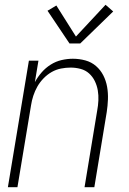

<svg xmlns="http://www.w3.org/2000/svg" viewBox="-20 -784 540 804"><path d="M13 0 101 -530H141L126 -440Q138 -462 154.5 -481Q171 -500 192.5 -513.5Q214 -527 238 -532.5Q262 -538 285 -538Q312 -538 337.5 -531Q363 -524 382 -507.5Q401 -491 412.5 -468.5Q424 -446 428.5 -420.5Q433 -395 432 -368Q431 -341 427 -315L375 0H334L387 -321Q391 -342 392 -363.5Q393 -385 389.5 -405.5Q386 -426 377 -444.5Q368 -463 353 -476.5Q338 -490 317.5 -495.5Q297 -501 276 -501Q256 -501 235.5 -497Q215 -493 196.5 -482.5Q178 -472 162.5 -456Q147 -440 136.5 -421.5Q126 -403 119.5 -383Q113 -363 110 -343L53 0ZM271 -602 179 -739 216 -761 298 -631 422 -764 454 -736 316 -602Z"/></svg>

Font: Iosevka Curly XLtObl
Style: Regular
Weight: 200
Italic angle: -9°
Monospace: yes
Designer: Belleve Invis
Foundry: Belleve Invis
Version: Version 11.1.0; ttfautohint (v1.8.3)